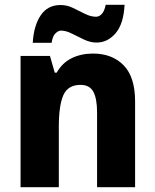

<svg xmlns="http://www.w3.org/2000/svg" viewBox="-20 -783 650 803"><path d="M369 -559Q449 -559 497 -510Q545 -461 545 -359V0H386V-313Q386 -370 370.5 -399Q355 -428 317 -428Q264 -428 245 -385Q226 -342 226 -253V0H66V-549H189L209 -479H217Q240 -520 279.5 -539.5Q319 -559 369 -559ZM117 -604Q121 -675 150 -718.5Q179 -762 233 -762Q260 -762 285 -750Q310 -738 334.5 -725.5Q359 -713 382 -713Q395 -713 406 -725Q417 -737 422 -763H501Q497 -683 463.5 -644Q430 -605 384 -605Q358 -605 331.5 -617.5Q305 -630 280.5 -642.5Q256 -655 235 -655Q224 -655 212 -643.5Q200 -632 196 -604Z"/></svg>

Font: Noto Sans Gurmukhi SemiCondensed ExtraBold
Style: Regular
Weight: 800
Width: 4
Designer: Jelle Bosma - Monotype Design Team
Foundry: Monotype Imaging Inc.
Version: Version 2.004; ttfautohint (v1.8.4.7-5d5b)